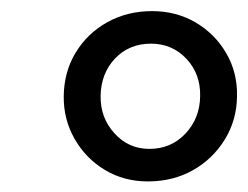

<svg xmlns="http://www.w3.org/2000/svg" viewBox="-20 -816 457 354"><path d="M252.5 -481.5Q208.5 -481.5 173.2 -502.8Q138 -524 117.5 -560Q97 -596 97.5 -638.5Q98 -683.5 119.5 -719Q141 -754.5 177.8 -775Q214.5 -795.5 260.5 -795.5Q305 -795.5 340.8 -774.5Q376.5 -753.5 397.2 -717.8Q418 -682 417 -638.5Q416.5 -594.5 394.5 -558.8Q372.5 -523 335.8 -502.2Q299 -481.5 252.5 -481.5ZM255.5 -541.5Q295.5 -541.5 322 -569.8Q348.5 -598 349 -638.5Q350 -679.5 323.8 -707.5Q297.5 -735.5 258.5 -735.5Q218 -735.5 192 -708Q166 -680.5 165.5 -638.5Q165 -599 191 -570.2Q217 -541.5 255.5 -541.5Z"/></svg>

Font: Merriweather 48pt
Style: Bold Italic
Weight: 700
Italic angle: -7.8°
Version: Version 2.101